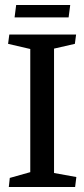

<svg xmlns="http://www.w3.org/2000/svg" viewBox="-20 -745 333 765"><path d="M44.4 -725.1H259.8L253.4 -675.8H38.1ZM279.3 0H15.1L19 -36.1L100.6 -59.1V-549.8L12.2 -570.3L17.1 -607.4H283.2L278.3 -570.3L195.3 -551.3V-55.7L284.2 -39.6Z"/></svg>

Font: Neuton
Style: Regular
Weight: 400
Designer: Brian M Zick
Version: Version 1.3